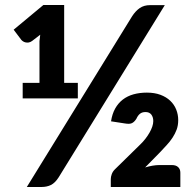

<svg xmlns="http://www.w3.org/2000/svg" viewBox="-20 -746 780 766"><path d="M214 -38.5Q199.5 -16 183.2 -8Q167 0 145.5 0H87L507 -681Q520.5 -702 537.5 -713.8Q554.5 -725.5 578.5 -725.5H637.5ZM290.5 -415.5V-353.5H70.5V-415.5H137.5V-581.5L140.5 -607.5L108 -582.5Q101 -577.5 94.5 -576.5Q88 -575.5 82.2 -576.8Q76.5 -578 72 -581Q67.5 -584 65 -587L34.5 -627.5L153 -726H236V-415.5ZM666 -87.5Q682 -87.5 690.8 -79.2Q699.5 -71 699.5 -57V0H422V-31.5Q422 -40.5 425.8 -51Q429.5 -61.5 438 -70L540 -170Q551 -180.5 560.2 -192.5Q569.5 -204.5 576.5 -216.8Q583.5 -229 587.5 -240.8Q591.5 -252.5 591.5 -263Q591.5 -278.5 583.8 -288.8Q576 -299 560.5 -299Q547 -299 538.5 -292.2Q530 -285.5 524 -272Q516.5 -260 507 -255Q497.5 -250 478 -253.5L423 -262Q427.5 -291.5 439.5 -313Q451.5 -334.5 470 -348.8Q488.5 -363 513 -369.8Q537.5 -376.5 566 -376.5Q596.5 -376.5 620 -367.8Q643.5 -359 659.2 -344Q675 -329 683 -309Q691 -289 691 -266.5Q691 -246 684.8 -229Q678.5 -212 668.2 -196.5Q658 -181 644.5 -166.5Q631 -152 617 -137L559 -78Q574 -82.5 588.5 -85Q603 -87.5 615.5 -87.5Z"/></svg>

Font: Lato 2
Style: Regular
Weight: 800
Designer: Lukasz Dziedzic with Adam Twardoch and Botio Nikoltchev
Foundry: tyPoland Lukasz Dziedzic
Version: Version 2.015; 2015-08-06; http://www.latofonts.com/